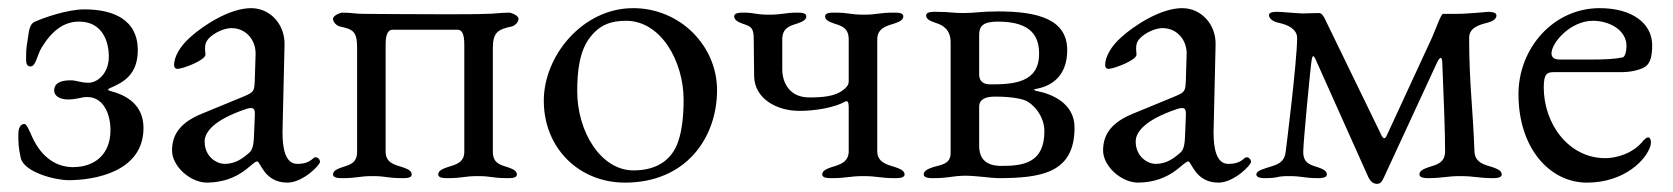

<svg xmlns="http://www.w3.org/2000/svg" viewBox="-20 -434 4103 471"><path d="M250 -218C283 -232 318 -251 318 -311C318 -386 258 -411 187 -411C146 -411 88 -391 64 -380C55 -376 51 -361 50 -351C46 -321 44 -320 44 -294C44 -281 44 -271 55 -271C68 -271 71 -299 82 -317C107 -358 136 -381 174 -381C230 -381 247 -334 247 -295C247 -255 220 -231 197 -231C178 -231 167 -237 154 -237C130 -237 113 -231 113 -212C113 -196 131 -190 147 -190C169 -190 179 -196 194 -196C234 -196 251 -154 251 -115C251 -55 212 -24 159 -24C122 -24 83 -44 58 -100C52 -114 45 -130 40 -130C31 -130 25 -121 25 -105C25 -84 25 -73 31 -46C40 -11 116 8 148 8C213 8 332 -13 332 -120C332 -178 289 -201 250 -211C243 -213 244 -215 250 -218Z M709 -32C680 -32 673 -70 673 -109L678 -325C679 -374 643 -414 596 -414C543 -414 478 -371 447 -343C422 -321 407 -295 407 -274C407 -271 409 -265 415 -265C428 -265 484 -286 484 -300C484 -305 483 -309 483 -314C483 -321 484 -328 487 -333C495 -347 524 -365 548 -365C584 -365 608 -335 607 -301L605 -237C604 -210 603 -208 577 -197L475 -155C426 -135 402 -107 402 -65C402 -26 447 14 488 14C570 13 598 -38 611 -38C619 -38 628 14 685 14C723 14 765 -29 765 -37C765 -45 755 -52 749 -46C738 -36 727 -32 709 -32ZM482 -87C482 -110 505 -140 582 -166C587 -168 593 -169 596 -169C604 -169 606 -163 605 -148L603 -99C602 -74 598 -65 591 -59C575 -45 557 -32 531 -32C512 -32 482 -49 482 -87Z M1103 -361C1119 -361 1119 -334 1119 -323V-62C1119 -35 1098 -30 1078 -24C1067 -20 1055 -16 1055 -6C1055 3 1070 3 1078 3C1117 3 1117 -2 1152 -2C1187 -2 1186 3 1225 3C1234 3 1248 3 1248 -6C1248 -16 1236 -20 1225 -24C1205 -30 1189 -35 1189 -62V-316C1189 -355 1202 -362 1235 -369C1241 -370 1252 -378 1252 -388C1252 -396 1234 -403 1230 -403C1205 -403 1195 -400 1172 -400C1150 -399 1110 -399 1066 -399C977 -399 875 -400 873 -400C850 -400 844 -403 819 -403C815 -403 797 -396 797 -388C797 -378 808 -370 814 -369C847 -362 856 -356 856 -317V-62C856 -35 840 -30 820 -24C809 -20 797 -16 797 -6C797 3 812 3 820 3C859 3 859 -2 894 -2C929 -2 928 3 967 3C976 3 990 3 990 -6C990 -16 978 -20 967 -24C947 -30 926 -35 926 -62V-323C926 -334 926 -361 943 -361Z M1533 -414C1410 -414 1314 -298 1314 -187C1314 -70 1401 14 1513 14C1663 14 1739 -96 1739 -213C1739 -321 1649 -414 1533 -414ZM1516 -383C1601 -383 1657 -284 1657 -189C1657 -150 1653 -102 1637 -71C1617 -32 1579 -16 1534 -16C1454 -16 1396 -111 1396 -210C1396 -258 1401 -309 1428 -343C1452 -374 1480 -383 1516 -383Z M1830 -247C1831 -192 1885 -162 1941 -162C1980 -162 2027 -170 2054 -185C2059 -188 2062 -183 2062 -172V-63C2062 -36 2040 -30 2020 -24C2009 -20 1997 -16 1997 -6C1997 3 2012 3 2020 3C2059 3 2063 -2 2098 -2C2133 -2 2137 3 2176 3C2184 3 2199 3 2199 -6C2199 -16 2187 -20 2176 -24C2156 -30 2132 -36 2132 -63V-337C2132 -364 2153 -370 2173 -376C2184 -380 2196 -384 2196 -394C2196 -403 2182 -403 2173 -403C2134 -403 2134 -398 2099 -398C2064 -398 2066 -403 2027 -403C2018 -403 2004 -403 2004 -394C2004 -384 2016 -380 2027 -376C2047 -370 2062 -364 2062 -337V-234C2062 -228 2059 -221 2048 -213C2028 -197 1996 -195 1965 -195C1920 -195 1899 -227 1899 -265V-337C1899 -364 1915 -370 1935 -376C1946 -380 1958 -384 1958 -394C1958 -403 1944 -403 1935 -403C1905 -403 1901 -398 1866 -398C1831 -398 1834 -403 1804 -403C1796 -403 1781 -403 1781 -394C1781 -384 1793 -379 1804 -375C1824 -369 1829 -364 1829 -337Z M2421 -197C2456 -197 2481 -193 2494 -188C2513 -181 2542 -151 2542 -112C2542 -34 2490 -27 2437 -27C2400 -27 2382 -43 2382 -77V-172C2382 -192 2400 -197 2421 -197ZM2344 -402C2313 -402 2314 -405 2275 -405C2270 -405 2252 -406 2252 -396C2252 -386 2264 -382 2275 -378C2295 -372 2312 -360 2312 -330V-59C2312 -31 2289 -30 2269 -24C2258 -20 2246 -16 2246 -6C2246 2 2259 3 2266 3H2269C2308 3 2312 -2 2346 -3C2376 -3 2413 3 2427 3C2534 3 2616 -9 2616 -121C2616 -181 2560 -204 2522 -211C2514 -213 2516 -215 2522 -216C2566 -224 2598 -253 2598 -311C2598 -386 2528 -406 2428 -406C2387 -406 2371 -402 2344 -402ZM2411 -227C2403 -227 2382 -227 2382 -252V-348C2382 -369 2390 -381 2428 -381C2514 -381 2529 -341 2529 -302C2529 -232 2468 -227 2411 -227Z M2993 -32C2964 -32 2957 -70 2957 -109L2962 -325C2963 -374 2927 -414 2880 -414C2827 -414 2762 -371 2731 -343C2706 -321 2691 -295 2691 -274C2691 -271 2693 -265 2699 -265C2712 -265 2768 -286 2768 -300C2768 -305 2767 -309 2767 -314C2767 -321 2768 -328 2771 -333C2779 -347 2808 -365 2832 -365C2868 -365 2892 -335 2891 -301L2889 -237C2888 -210 2887 -208 2861 -197L2759 -155C2710 -135 2686 -107 2686 -65C2686 -26 2731 14 2772 14C2854 13 2882 -38 2895 -38C2903 -38 2912 14 2969 14C3007 14 3049 -29 3049 -37C3049 -45 3039 -52 3033 -46C3022 -36 3011 -32 2993 -32ZM2766 -87C2766 -110 2789 -140 2866 -166C2871 -168 2877 -169 2880 -169C2888 -169 2890 -163 2889 -148L2887 -99C2886 -74 2882 -65 2875 -59C2859 -45 2841 -32 2815 -32C2796 -32 2766 -49 2766 -87Z M3584 -341C3584 -366 3608 -373 3628 -378C3639 -381 3651 -386 3651 -396C3651 -404 3638 -405 3631 -405C3626 -405 3583 -400 3553 -400H3520C3515 -400 3503 -365 3493 -342L3383 -104C3377 -90 3373 -93 3367 -106L3229 -390C3227 -394 3222 -402 3216 -402C3205 -402 3180 -401 3175 -401C3165 -401 3124 -405 3114 -405C3107 -405 3093 -405 3093 -397C3093 -387 3106 -380 3117 -378C3136 -374 3162 -364 3162 -341C3162 -283 3134 -62 3134 -62C3131 -35 3113 -30 3093 -24C3082 -20 3062 -16 3062 -6C3062 2 3075 3 3082 3C3121 3 3107 -2 3142 -2C3177 -2 3176 3 3215 3C3222 3 3235 2 3235 -6C3235 -16 3223 -20 3212 -24C3192 -30 3177 -35 3177 -62C3177 -83 3195 -274 3198 -289C3200 -299 3203 -298 3207 -289L3336 -1C3341 10 3348 17 3358 17C3366 17 3370 12 3375 1C3384 -19 3505 -280 3505 -280C3511 -293 3517 -298 3518 -282C3522 -188 3525 -109 3525 -63C3525 -35 3505 -30 3485 -24C3474 -20 3462 -16 3462 -6C3462 2 3475 3 3482 3C3521 3 3528 -2 3563 -2C3598 -2 3605 3 3644 3C3651 3 3664 2 3664 -6C3664 -16 3652 -20 3641 -24C3621 -30 3598 -35 3597 -63C3593 -171 3584 -232 3584 -341Z M3888 -383C3927 -383 3970 -361 3970 -321C3970 -310 3967 -294 3960 -293C3939 -289 3916 -288 3887 -288H3805C3791 -288 3786 -295 3786 -303C3786 -329 3832 -383 3888 -383ZM3904 -414C3791 -414 3705 -316 3705 -203C3705 -70 3782 14 3873 14C3965 14 4019 -42 4029 -77C4031 -85 4030 -97 4023 -97C4020 -97 4015 -93 4012 -90C3986 -56 3943 -46 3918 -46C3828 -46 3767 -130 3767 -220C3767 -254 3776 -257 3792 -257H3956C3978 -257 3998 -261 4012 -268C4026 -275 4033 -290 4033 -323C4033 -376 3985 -414 3904 -414Z"/></svg>

Font: EB Garamond SC 08
Style: Regular
Weight: 400
Version: Version 0.016